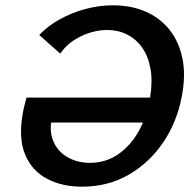

<svg xmlns="http://www.w3.org/2000/svg" viewBox="-20 -691 735 724"><path d="M289 13Q215 13 158 -16.5Q101 -46 75 -107.5Q49 -169 66 -264Q68 -277 72 -292.5Q76 -308 80 -323L193 -295Q189 -288 185 -277.5Q181 -267 178 -256Q164 -203 179.5 -162.5Q195 -122 232.5 -99.5Q270 -77 319 -77Q379 -77 426 -109.5Q473 -142 504 -198Q535 -254 546 -324Q556 -384 547.5 -431.5Q539 -479 516 -511.5Q493 -544 459 -561Q425 -578 384 -578Q353 -578 320 -568Q287 -558 257.5 -538.5Q228 -519 207 -489L128 -559Q160 -593 205 -618Q250 -643 302 -657Q354 -671 406 -671Q474 -671 528.5 -647.5Q583 -624 619 -579Q655 -534 668 -470Q681 -406 665 -325Q647 -230 595 -153.5Q543 -77 465 -32Q387 13 289 13ZM123 -229 80 -323H584L564 -229Z"/></svg>

Font: Ysabeau
Style: Bold Italic
Weight: 700
Italic angle: -12°
Designer: Christian Thalmann (Catharsis Fonts)
Version: Version 2.002